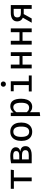

<svg xmlns="http://www.w3.org/2000/svg" viewBox="1932 -2772 1058 4963"><g transform="rotate(-90 2461.5 -290.0)"><path d="M63.6 -540.5H557.9L546.7 -461H356.9V0H258.5V-461H63.6Z M1165.6 -160Q1165.6 -105.1 1135.1 -69.5Q1104.6 -33.8 1052.3 -16.9Q1000 0 934.4 0H724.1V-533.8Q827.7 -553.3 914.4 -553.3Q982.1 -553.3 1032.6 -536.9Q1083.1 -520.5 1110.5 -488.7Q1137.9 -456.9 1137.9 -411.8Q1137.9 -367.2 1112.3 -337.7Q1086.7 -308.2 1028.2 -293.8Q1097.4 -286.7 1131.5 -253.6Q1165.6 -220.5 1165.6 -160ZM822.6 -472.8V-321.5H927.2Q981 -321.5 1009.5 -340Q1037.9 -358.5 1037.9 -401.5Q1037.9 -442.6 1007.9 -460.8Q977.9 -479 914.9 -479Q868.2 -479 822.6 -472.8ZM932.3 -75.9Q997.9 -75.9 1030 -96.9Q1062.1 -117.9 1062.1 -162.1Q1062.1 -251.3 933.3 -251.3H822.6V-75.9Z M1775.9 -270.8Q1775.9 -186.2 1748.5 -122.3Q1721 -58.5 1667.4 -22.8Q1613.8 12.8 1538.5 12.8Q1462.1 12.8 1408.7 -21.8Q1355.4 -56.4 1328.2 -120Q1301 -183.6 1301 -269.7Q1301 -354.4 1328.7 -418.2Q1356.4 -482.1 1410 -517.7Q1463.6 -553.3 1539.5 -553.3Q1615.9 -553.3 1669 -518.7Q1722.1 -484.1 1749 -420.8Q1775.9 -357.4 1775.9 -270.8ZM1405.1 -269.7Q1405.1 -166.2 1438.2 -115.9Q1471.3 -65.6 1538.5 -65.6Q1605.6 -65.6 1638.7 -116.2Q1671.8 -166.7 1671.8 -270.8Q1671.8 -374.4 1638.7 -424.6Q1605.6 -474.9 1539.5 -474.9Q1472.3 -474.9 1438.7 -424.6Q1405.1 -374.4 1405.1 -269.7Z M2391.3 -270.8Q2391.3 -187.2 2367.9 -123.3Q2344.6 -59.5 2297.7 -23.3Q2250.8 12.8 2183.1 12.8Q2095.9 12.8 2042.6 -48.7V207.2L1944.1 219V-540.5H2028.7L2035.9 -467.7Q2066.2 -509.2 2107.2 -531.3Q2148.2 -553.3 2195.4 -553.3Q2298.5 -553.3 2344.9 -479.7Q2391.3 -406.2 2391.3 -270.8ZM2042.6 -392.8V-131.3Q2063.1 -100.5 2093.1 -83.6Q2123.1 -66.7 2159 -66.7Q2223.1 -66.7 2255.1 -116.7Q2287.2 -166.7 2287.2 -270.8Q2287.2 -375.9 2258.5 -425.9Q2229.7 -475.9 2170.3 -475.9Q2131.3 -475.9 2099 -452.6Q2066.7 -429.2 2042.6 -392.8Z M2837.4 -733.8Q2837.4 -705.1 2818.5 -686.2Q2799.5 -667.2 2769.2 -667.2Q2739.5 -667.2 2720.5 -686.2Q2701.5 -705.1 2701.5 -733.8Q2701.5 -761.5 2720.5 -780.3Q2739.5 -799 2769.2 -799Q2799.5 -799 2818.5 -780.3Q2837.4 -761.5 2837.4 -733.8ZM2584.6 -540.5H2842.6V-74.9H2992.8V0H2579.5V-74.9H2744.1V-465.6H2584.6Z M3594.4 0H3495.9V-236.9H3273.3V0H3174.9V-540.5H3273.3V-315.4H3495.9V-540.5H3594.4Z M4209.7 0H4111.3V-236.9H3888.7V0H3790.3V-540.5H3888.7V-315.4H4111.3V-540.5H4209.7Z M4812.3 -540.5V0H4713.8V-206.2H4579.5L4465.6 0H4355.9L4485.6 -228.7Q4437.9 -250.8 4414.1 -287.4Q4390.3 -324.1 4390.3 -374.9Q4390.3 -454.9 4448.2 -497.7Q4506.2 -540.5 4611.3 -540.5ZM4713.8 -279.5V-466.2H4609.2Q4551.3 -466.2 4522.6 -444.1Q4493.8 -422.1 4493.8 -374.9Q4493.8 -324.6 4520.8 -302.1Q4547.7 -279.5 4607.7 -279.5Z"/></g></svg>

Font: Fira Code Fixed Retina
Style: Regular
Weight: 450
Monospace: yes
Designer: Carrois Corporate, Edenspiekermann AG, Nikita Prokopov
Foundry: Carrois Corporate, Edenspiekermann AG, Nikita Prokopov
Version: Version 5.002